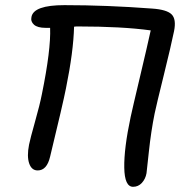

<svg xmlns="http://www.w3.org/2000/svg" viewBox="-20 -699 711 739"><path d="M125 -43Q101.6 -43 92.3 -70.1Q83 -97.2 91.8 -142.1Q96.2 -164.6 114.7 -230.2Q133.3 -295.9 141.1 -335.9Q176.3 -508.3 172.9 -591.8H155.8Q124.5 -591.8 110.8 -604Q97.2 -616.2 101.1 -633.8Q109.4 -679.2 228 -679.2Q391.1 -679.2 565.9 -666Q622.1 -662.1 640.6 -643.6Q659.2 -625 649.9 -579.1Q638.7 -524.4 610.4 -409.7Q582 -294.9 575.2 -262.2Q561.5 -194.8 553 -115.2Q544.4 -35.6 543.9 -32.2Q540 -10.3 526.1 4.9Q512.2 20 492.2 20Q459.5 20 458.3 -53.7Q457 -127.4 482.9 -249Q489.7 -280.8 518.8 -403.3Q547.9 -525.9 560.1 -582Q449.2 -597.2 279.8 -597.2Q270 -597.2 265.1 -596.2Q262.7 -500.5 233.9 -358.9Q222.7 -301.8 172.9 -96.2Q160.6 -43 125 -43Z"/></svg>

Font: Shantell Sans Irregular
Style: Italic
Weight: 400
Italic angle: -11.31°
Designer: Stephen Nixon, Anya Danilova, Shantell Martin
Foundry: Arrow Type
Version: Version 1.006;[9816181b4]